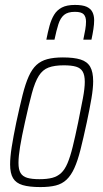

<svg xmlns="http://www.w3.org/2000/svg" viewBox="-20 -751 416 779"><path d="M144 8Q99 8 72 0Q45 -8 33 -28Q21 -48 21 -84Q21 -113 27.5 -154.5Q34 -196 46 -254Q60 -319 71.5 -365Q83 -411 96.5 -441Q110 -471 128 -487.5Q146 -504 172 -511Q198 -518 235 -518Q280 -518 307 -509.5Q334 -501 346 -480Q358 -459 358 -421Q358 -393 351 -351.5Q344 -310 332 -254Q318 -189 306.5 -143.5Q295 -98 281.5 -68.5Q268 -39 250 -22Q232 -5 206.5 1.5Q181 8 144 8ZM140 -24Q171 -24 192 -29.5Q213 -35 228 -49Q243 -63 254 -89Q265 -115 275 -155.5Q285 -196 297 -254Q309 -313 316.5 -353Q324 -393 324 -419Q324 -446 315.5 -460.5Q307 -475 288.5 -480.5Q270 -486 239 -486Q201 -486 177 -477Q153 -468 137.5 -443.5Q122 -419 109.5 -373Q97 -327 81 -254Q68 -196 61.5 -156Q55 -116 55 -90Q55 -63 63.5 -49Q72 -35 90.5 -29.5Q109 -24 140 -24ZM168 -590Q174 -621 181 -646.5Q188 -672 199.5 -691Q211 -710 231 -720.5Q251 -731 284 -731Q315 -731 331.5 -723.5Q348 -716 355 -702Q362 -688 362 -669Q362 -653 359 -633Q356 -613 351 -590H318Q323 -613 326 -631Q329 -649 329 -663Q329 -683 319.5 -693Q310 -703 284 -703Q255 -703 240 -690.5Q225 -678 217 -653Q209 -628 201 -590Z"/></svg>

Font: Saira Condensed Thin
Style: Italic
Weight: 250
Width: 3
Italic angle: -12°
Designer: Hector Gatti with collaboration of the Omnibus-Type team
Foundry: Omnibus-Type
Version: Version 1.101